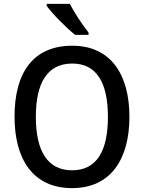

<svg xmlns="http://www.w3.org/2000/svg" viewBox="-20 -961 743 991"><path d="M341 -941H221V-931C248 -892 324 -815 368 -781H437V-793C408 -829 363 -896 341 -941ZM648 -358C648 -576 552 -725 353 -725C152 -725 55 -587 55 -359C55 -142 148 10 352 10C552 10 648 -140 648 -358ZM165 -358C165 -533 224 -633 353 -633C479 -633 537 -534 537 -358C537 -181 479 -82 352 -82C225 -82 165 -182 165 -358Z"/></svg>

Font: Noto Sans Lao Looped SemiCondensed Medium
Style: Regular
Weight: 500
Width: 4
Designer: Mark Frömberg, Ben Mitchell
Foundry: The Fontpad Ltd
Version: Version 1.002